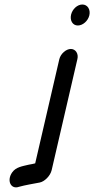

<svg xmlns="http://www.w3.org/2000/svg" viewBox="-20 -704 417 851"><path d="M243 -442 136 20 123 23 107 26C79 33 51 36 34 60C8 97 29 137 64 124C93 116 125 111 156 105C177 101 203 76 209 50L323 -442C329 -466 315 -487 294 -487C273 -487 249 -466 243 -442ZM295 -639C289 -613 302 -591 325 -591C347 -591 370 -611 376 -636C382 -662 368 -684 345 -684C323 -684 301 -664 295 -639Z"/></svg>

Font: Electronic
Style: CircIt
Weight: 900
Version: Version 1.011